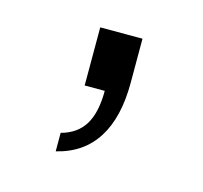

<svg xmlns="http://www.w3.org/2000/svg" viewBox="-51 -165 372 351"><g transform="rotate(15 135.0 10.0)"><path d="M80 95Q110 87 124 64Q138 41 138 0H100V-110H180V-26Q180 39 155 78.5Q130 118 80 130Z"/></g></svg>

Font: Kosmopol Plus Jakarta Sans
Style: Regular
Weight: 400
Designer: Gumpita Rahayu
Foundry: Tokotype
Version: Version 2.006